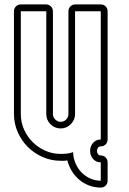

<svg xmlns="http://www.w3.org/2000/svg" viewBox="-20 -712 582 867"><path d="M434 -51Q427 -51 422.5 -45Q418 -39 418 -31Q418 -22 422.5 -16Q427 -10 435 -10Q448 -10 457 -1Q466 8 466 21V104Q466 117 457 126Q448 135 435 135Q408 135 383.5 126Q359 117 339 100.5Q319 84 305 61.5Q291 39 284 12Q277 14 269.5 14Q262 14 254 14Q211 14 172.5 -3Q134 -20 105.5 -48.5Q77 -77 60 -115.5Q43 -154 43 -197V-661Q43 -674 52 -683Q61 -692 74 -692H189Q201 -692 210 -683Q219 -674 219 -661V-197Q219 -183 229.5 -172.5Q240 -162 254 -162Q269 -162 279 -172.5Q289 -183 289 -197V-661Q289 -674 298 -683Q307 -692 319 -692H435Q448 -692 457 -683Q466 -674 466 -661V-82Q466 -69 457 -60Q448 -51 435 -51ZM435 -82V-661H319V-197Q319 -171 300 -151.5Q281 -132 254 -132Q227 -132 208 -151Q189 -170 189 -197V-661H74V-197Q74 -160 88.5 -127.5Q103 -95 127.5 -70.5Q152 -46 184.5 -31.5Q217 -17 254 -17Q269 -17 282.5 -18.5Q296 -20 310 -25Q311 2 321 25.5Q331 49 348 66.5Q365 84 387.5 94Q410 104 435 104V21H434Q414 21 400.5 6Q387 -9 387 -31Q387 -52 400.5 -67Q414 -82 434 -82Z"/></svg>

Font: Lichte PostBus
Style: Regular
Weight: 400
Designer: Peter Wiegel
Version: Version 1.001